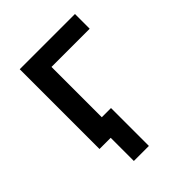

<svg xmlns="http://www.w3.org/2000/svg" viewBox="-192 -627 885 885"><g transform="rotate(-45 250.0 -184.5)"><path d="M162 151V0H89V-520H449V-424H200V-96H260V151Z"/></g></svg>

Font: Iosevka Term Curly
Style: Bold
Weight: 700
Designer: Belleve Invis
Foundry: Belleve Invis
Version: Version 32.3.0